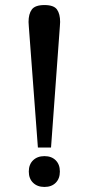

<svg xmlns="http://www.w3.org/2000/svg" viewBox="-20 -730 350 760"><path d="M94 -626 93 -643Q93 -675 106 -692.5Q119 -710 156 -710Q193 -710 205.5 -692.5Q218 -675 218 -643L217 -626L182 -146H130ZM94 -51Q94 -79 111 -95.5Q128 -112 156 -112Q184 -112 200.5 -95.5Q217 -79 217 -51Q217 -23 200.5 -6.5Q184 10 156 10Q128 10 111 -6.5Q94 -23 94 -51Z"/></svg>

Font: Taviraj Medium
Style: Regular
Weight: 500
Designer: Katatrad Team
Foundry: CadsonDemak
Version: Version 1.030